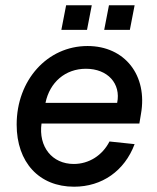

<svg xmlns="http://www.w3.org/2000/svg" viewBox="-20 -690 594 726"><path d="M260 16C366 16 451 -44 489 -145L394 -155C367 -102 316 -70 259 -70C177 -70 125 -135 137 -223H507L513 -259C539 -405 452 -516 311 -516C159 -516 43 -387 43 -219C43 -76 128 16 260 16ZM423 -301H152C168 -379 227 -430 305 -430C387 -430 438 -374 423 -301ZM374 -577H471L489 -670H392ZM212 -577H309L327 -670H230Z"/></svg>

Font: Uncut Sans Medium Italic
Style: Regular
Weight: 500
Italic angle: -11°
Designer: Kasper Nordkvist
Foundry: UNCUT.wtf
Version: Version 1.304;Glyphs 3.2 (3246)